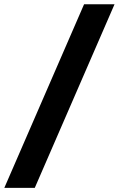

<svg xmlns="http://www.w3.org/2000/svg" viewBox="-81 -782 563 911"><path d="M462.4 -761.7 84 109.4H-60.5L317.9 -761.7Z"/></svg>

Font: Inter Display ExtraBold
Style: Italic
Weight: 800
Italic angle: -9.39999°
Designer: Rasmus Andersson
Foundry: rsms
Version: Version 4.000;git-a52131595